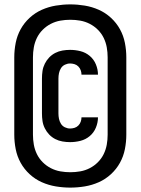

<svg xmlns="http://www.w3.org/2000/svg" viewBox="-20 -777 640 874"><path d="M300 77Q267 77 234 71.5Q201 66 170.5 52.5Q140 39 115 16Q90 -7 74 -36Q58 -65 51.5 -98Q45 -131 45 -164V-516Q45 -549 51.5 -582Q58 -615 74 -644Q90 -673 115 -696Q140 -719 170.5 -732.5Q201 -746 234 -751.5Q267 -757 300 -757Q333 -757 366 -751.5Q399 -746 429.5 -732.5Q460 -719 485 -696Q510 -673 526 -644Q542 -615 548.5 -582Q555 -549 555 -516V-164Q555 -131 548.5 -98Q542 -65 526 -36Q510 -7 485 16Q460 39 429.5 52.5Q399 66 366 71.5Q333 77 300 77ZM300 7Q323 7 345.5 3Q368 -1 388.5 -11.5Q409 -22 425.5 -38.5Q442 -55 452 -75.5Q462 -96 466 -118.5Q470 -141 470 -164V-516Q470 -539 466 -561.5Q462 -584 452 -604.5Q442 -625 425.5 -641.5Q409 -658 388.5 -668.5Q368 -679 345.5 -683Q323 -687 300 -687Q277 -687 254.5 -683Q232 -679 211.5 -668.5Q191 -658 174.5 -641.5Q158 -625 148 -604.5Q138 -584 134 -561.5Q130 -539 130 -516V-164Q130 -141 134 -118.5Q138 -96 148 -75.5Q158 -55 174.5 -38.5Q191 -22 211.5 -11.5Q232 -1 254.5 3Q277 7 300 7ZM299 -130Q282 -130 264.5 -133Q247 -136 231.5 -144Q216 -152 204 -164.5Q192 -177 184 -193Q176 -209 173.5 -226Q171 -243 171 -261V-419Q171 -437 173.5 -454Q176 -471 184 -487Q192 -503 204 -515.5Q216 -528 231.5 -536Q247 -544 264.5 -547Q282 -550 299 -550Q323 -550 346.5 -544Q370 -538 388.5 -522.5Q407 -507 416.5 -484Q426 -461 426 -437H351Q351 -447 347.5 -457Q344 -467 336.5 -474.5Q329 -482 319 -485Q309 -488 299 -488Q287 -488 275.5 -482.5Q264 -477 257.5 -466.5Q251 -456 248.5 -444Q246 -432 246 -419V-261Q246 -248 248.5 -236Q251 -224 257.5 -213.5Q264 -203 275.5 -197.5Q287 -192 299 -192Q309 -192 319 -195Q329 -198 336.5 -205.5Q344 -213 347.5 -223Q351 -233 351 -243H426Q426 -219 416.5 -196Q407 -173 388.5 -157.5Q370 -142 346.5 -136Q323 -130 299 -130Z"/></svg>

Font: Iosevka SS04 Heavy Extended
Style: Regular
Weight: 900
Width: 7
Monospace: yes
Designer: Belleve Invis
Foundry: Belleve Invis
Version: Version 19.0.0; ttfautohint (v1.8.4)